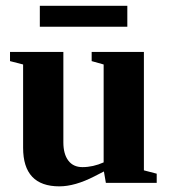

<svg xmlns="http://www.w3.org/2000/svg" viewBox="-20 -641 596 673"><path d="M344.2 -40 311 -22.9Q242.7 12.2 188 12.2Q61 12.2 61 -123V-415L15.1 -426.8V-459H202.1V-142.1Q202.1 -101.1 219.5 -78.1Q236.8 -55.2 269 -55.2Q306.2 -55.2 343.3 -71.8V-415L301.3 -426.8V-459H484.4V-43.9L529.3 -32.2V0H351.1ZM119.6 -547.4V-620.6H426.3V-547.4Z"/></svg>

Font: Liberation Serif
Style: Bold
Weight: 700
Designer: Steve Matteson
Foundry: Ascender Corporation
Version: Version 2.1.5